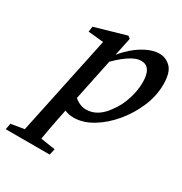

<svg xmlns="http://www.w3.org/2000/svg" viewBox="-209 -568 853 901"><g transform="rotate(30 217.0 -117.0)"><path d="M17 217 143 -380 169 -363 57 -374 61 -403 228 -451 241 -441 156 -34 152 -17Q135 64 125.5 116.5Q116 169 108 217ZM103 -37 141 -101Q183 -51 228 -51Q261 -51 289 -69Q317 -87 339 -120Q365 -154 380.5 -201.5Q396 -249 396 -295Q396 -379 340 -379Q311 -379 272 -352Q233 -325 191 -278L183 -288Q211 -337 248.5 -374Q286 -411 325 -431Q364 -451 397 -451Q433 -451 459 -425Q485 -399 485 -334Q485 -273 459.5 -212.5Q434 -152 391.5 -101Q349 -50 298 -19.5Q247 11 197 11Q169 11 147 0.5Q125 -10 103 -37ZM-51 217 -45 184 59 167H84L195 184L187 217Z"/></g></svg>

Font: Lisu Bosa SemiBold
Style: Italic
Weight: 600
Italic angle: -19°
Designer: David Morse, Annie Olsen, Victor Gaultney, Frank Grießhammer (Latin)
Foundry: SIL International
Version: Version 2.000